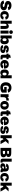

<svg xmlns="http://www.w3.org/2000/svg" viewBox="5829 -6676 860 12558"><g transform="rotate(90 6259.0 -397.0)"><path d="M343.3 13.7Q266.1 13.7 195.3 -8.1Q124.5 -29.8 75.7 -77.4Q26.9 -125 14.6 -202.1L213.4 -242.2Q217.8 -191.9 248.5 -170.2Q279.3 -148.4 338.4 -148.4Q381.8 -148.4 403.3 -157.2Q424.8 -166 431.9 -178.5Q439 -190.9 439 -202.1Q439 -229 411.6 -245.4Q384.3 -261.7 343.8 -268.1L289.1 -276.9Q243.7 -284.2 200.2 -297.6Q156.7 -311 121.6 -334.7Q86.4 -358.4 65.7 -395.8Q44.9 -433.1 44.9 -487.8Q44.9 -558.1 80.6 -609.4Q116.2 -660.6 181.2 -688.7Q246.1 -716.8 334 -716.8Q411.1 -716.8 477.1 -694.1Q543 -671.4 587.9 -626.7Q632.8 -582 646 -516.1L451.7 -475.6Q446.8 -498.5 437 -516.4Q427.2 -534.2 406.7 -544.4Q386.2 -554.7 348.1 -554.7Q311 -554.7 291.5 -545.7Q272 -536.6 264.9 -524.2Q257.8 -511.7 257.8 -500.5Q257.8 -471.2 294.4 -457.8Q331.1 -444.3 382.8 -436L439.9 -426.8Q491.7 -418.5 540.8 -395.5Q589.8 -372.6 621.6 -329.3Q653.3 -286.1 653.3 -216.8Q653.3 -140.6 612.5 -89.4Q571.8 -38.1 501.7 -12.2Q431.6 13.7 343.3 13.7Z M997.1 13.7Q906.7 13.7 841.1 -20Q775.4 -53.7 739.7 -116.2Q704.1 -178.7 704.1 -264.2Q704.1 -350.1 739.5 -412.1Q774.9 -474.1 840.3 -507.6Q905.8 -541 995.6 -541Q1057.6 -541 1114 -519Q1170.4 -497.1 1210.4 -452.1Q1250.5 -407.2 1262.2 -338.4L1081.5 -303.2Q1073.7 -355.5 1051 -379.4Q1028.3 -403.3 994.6 -403.3Q945.8 -403.3 925.5 -362.1Q905.3 -320.8 905.3 -261.2Q905.3 -202.1 925.3 -163.1Q945.3 -124 995.1 -124Q1026.9 -124 1050 -143.6Q1073.2 -163.1 1085.4 -208L1258.8 -182.1Q1250 -127.9 1223.6 -90.3Q1197.3 -52.7 1159.7 -30Q1122.1 -7.3 1079.8 3.2Q1037.6 13.7 997.1 13.7Z M1337.4 0V-732.4H1532.7V-403.8L1523.9 -425.8Q1550.3 -483.4 1593 -512.2Q1635.7 -541 1696.3 -541Q1761.7 -541 1800 -510.7Q1838.4 -480.5 1855 -428.7Q1871.6 -377 1871.6 -313V0H1676.8V-287.6Q1676.8 -350.6 1665.8 -374.5Q1654.8 -398.4 1620.6 -398.4Q1572.3 -398.4 1552.5 -359.1Q1532.7 -319.8 1532.7 -241.2V0Z M1982.9 0V-527.3H2178.2V0ZM2080.6 -570.3Q2024.9 -570.3 1993.7 -601.6Q1962.4 -632.8 1962.4 -688.5Q1962.4 -744.1 1993.7 -775.4Q2024.9 -806.6 2080.6 -806.6Q2136.2 -806.6 2167.5 -775.4Q2198.7 -744.1 2198.7 -688.5Q2198.7 -632.8 2167.5 -601.6Q2136.2 -570.3 2080.6 -570.3Z M2653.3 13.7Q2589.8 13.7 2548.3 -14.4Q2506.8 -42.5 2476.6 -103L2485.8 -102.1V0H2300.3V-732.4H2495.6V-424.8L2484.4 -432.1Q2516.1 -490.2 2558.3 -515.6Q2600.6 -541 2657.7 -541Q2726.1 -541 2774.4 -508.5Q2822.8 -476.1 2848.4 -413.8Q2874 -351.6 2874 -262.2Q2874 -173.8 2848.1 -112.1Q2822.3 -50.3 2772.9 -18.3Q2723.6 13.7 2653.3 13.7ZM2578.6 -129.4Q2622.1 -129.4 2645.8 -166.5Q2669.4 -203.6 2669.4 -266.1Q2669.4 -328.6 2646.2 -363.5Q2623 -398.4 2579.6 -398.4Q2551.8 -398.4 2530.3 -383.1Q2508.8 -367.7 2496.8 -337.6Q2484.9 -307.6 2484.9 -264.2Q2484.9 -198.7 2511.5 -164.1Q2538.1 -129.4 2578.6 -129.4Z M3194.3 13.7Q3132.8 13.7 3075.2 -2.4Q3017.6 -18.6 2977.5 -54Q2937.5 -89.4 2927.7 -147.9L3097.2 -181.6Q3101.1 -150.9 3120.6 -134.3Q3140.1 -117.7 3185.5 -117.7Q3228.5 -117.7 3244.9 -130.1Q3261.2 -142.6 3261.2 -157.7Q3261.2 -171.4 3246.6 -185.5Q3231.9 -199.7 3187 -205.1L3151.4 -209.5Q3121.6 -213.4 3086.2 -220.2Q3050.8 -227.1 3019 -242.2Q2987.3 -257.3 2967 -285.9Q2946.8 -314.5 2946.8 -361.3Q2946.8 -414.1 2975.3 -454.6Q3003.9 -495.1 3057.6 -518.1Q3111.3 -541 3185.5 -541Q3246.6 -541 3300.8 -523.9Q3355 -506.8 3392.8 -472.7Q3430.7 -438.5 3441.4 -386.7L3275.4 -352.1Q3272 -364.7 3264.6 -378.9Q3257.3 -393.1 3241.2 -403.1Q3225.1 -413.1 3194.8 -413.1Q3163.6 -413.1 3149.7 -401.9Q3135.7 -390.6 3135.7 -376Q3135.7 -359.9 3149.4 -350.6Q3163.1 -341.3 3184.3 -336.4Q3205.6 -331.5 3228 -328.6L3274.9 -322.8Q3317.4 -317.4 3357.7 -300.3Q3397.9 -283.2 3424.1 -250Q3450.2 -216.8 3450.2 -163.1Q3450.2 -104 3416.3 -64.7Q3382.3 -25.4 3324.2 -5.9Q3266.1 13.7 3194.3 13.7Z M3715.8 0Q3635.3 0 3597.7 -34.7Q3560.1 -69.3 3560.1 -140.1V-390.6H3492.2V-527.3H3560.1V-625.5L3755.4 -674.3V-527.3H3847.2V-390.6H3755.4V-164.1Q3755.4 -147.5 3760 -142.1Q3764.6 -136.7 3779.8 -136.7H3860.4V0Z M4198.7 13.7Q4119.6 13.7 4052.5 -20.3Q3985.4 -54.2 3944.3 -116.7Q3903.3 -179.2 3903.3 -265.1Q3903.3 -349.6 3943.1 -411.4Q3982.9 -473.1 4050 -507.1Q4117.2 -541 4199.7 -541Q4244.6 -541 4291.3 -527.8Q4337.9 -514.6 4377.4 -480.7Q4417 -446.8 4441.2 -385.3Q4465.3 -323.7 4465.3 -227.1H4028.8V-322.8H4290L4280.8 -300.8Q4275.9 -340.3 4263.9 -365Q4252 -389.6 4234.1 -401.1Q4216.3 -412.6 4193.8 -412.6Q4161.1 -412.6 4141.6 -392.3Q4122.1 -372.1 4113.3 -338.4Q4104.5 -304.7 4104.5 -264.2Q4104.5 -202.1 4125.5 -163.3Q4146.5 -124.5 4196.8 -124.5Q4226.1 -124.5 4248.5 -139.9Q4271 -155.3 4284.7 -190.4L4456.5 -151.9Q4438 -90.8 4396 -54.4Q4354 -18.1 4301.5 -2.2Q4249 13.7 4198.7 13.7Z M4741.2 13.7Q4673.3 13.7 4624.8 -19Q4576.2 -51.8 4550.5 -114Q4524.9 -176.3 4524.9 -265.1Q4524.9 -354 4550.8 -415.5Q4576.7 -477.1 4625.7 -509Q4674.8 -541 4745.1 -541Q4808.6 -541 4850.3 -513.2Q4892.1 -485.4 4922.4 -424.3L4903.3 -425.8V-732.4H5098.6V0H4913.1V-103L4914.1 -95.7Q4883.8 -39.1 4841.6 -12.7Q4799.3 13.7 4741.2 13.7ZM4818.8 -129.4Q4847.2 -129.4 4868.7 -144.8Q4890.1 -160.2 4902.1 -190.2Q4914.1 -220.2 4914.1 -263.2Q4914.1 -328.6 4887.5 -363.5Q4860.8 -398.4 4820.3 -398.4Q4777.3 -398.4 4753.4 -361.3Q4729.5 -324.2 4729.5 -261.2Q4729.5 -199.7 4752.7 -164.6Q4775.9 -129.4 4818.8 -129.4Z M5722.7 13.7Q5605.5 13.7 5524.7 -30.8Q5443.8 -75.2 5402.1 -156Q5360.4 -236.8 5360.4 -346.7Q5360.4 -456.5 5401.6 -540Q5442.9 -623.5 5521.7 -670.2Q5600.6 -716.8 5713.4 -716.8Q5789.1 -716.8 5854 -693.8Q5918.9 -670.9 5966.8 -623.8Q6014.6 -576.7 6038.1 -503.4L5838.4 -454.6Q5824.7 -501.5 5793.5 -523.7Q5762.2 -545.9 5715.8 -545.9Q5667 -545.9 5634 -522.5Q5601.1 -499 5584.7 -454.3Q5568.4 -409.7 5568.4 -345.2Q5568.4 -290 5582.5 -247.6Q5596.7 -205.1 5631.1 -181.4Q5665.5 -157.7 5726.1 -157.7Q5752 -157.7 5786.1 -164.8Q5820.3 -171.9 5845.7 -194.3V-290.5L5925.8 -243.2H5669.9V-402.8H6038.1V-102.5Q5989.7 -53.2 5931.9 -28.1Q5874 -2.9 5818.8 5.4Q5763.7 13.7 5722.7 13.7Z M6140.1 0V-527.3H6330.6V-403.3L6322.3 -420.9Q6348.6 -482.9 6392.6 -512Q6436.5 -541 6494.6 -541Q6510.7 -541 6528.1 -538.6Q6545.4 -536.1 6563.5 -530.3L6552.2 -369.1Q6516.6 -378.4 6484.9 -378.4Q6455.1 -378.4 6428 -368.9Q6400.9 -359.4 6380.1 -337.6Q6359.4 -315.9 6347.4 -279.3Q6335.4 -242.7 6335.4 -189V0Z M6867.2 13.7Q6783.2 13.7 6719.2 -21.5Q6655.3 -56.6 6619.4 -119.4Q6583.5 -182.1 6583.5 -264.2Q6583.5 -345.7 6619.4 -408.2Q6655.3 -470.7 6719.2 -505.9Q6783.2 -541 6867.2 -541Q6951.7 -541 7015.6 -505.9Q7079.6 -470.7 7115.7 -408.2Q7151.9 -345.7 7151.9 -263.7Q7151.9 -181.6 7115.7 -119.1Q7079.6 -56.6 7015.4 -21.5Q6951.2 13.7 6867.2 13.7ZM6867.7 -124Q6906.2 -124 6928.5 -161.6Q6950.7 -199.2 6950.7 -263.7Q6950.7 -328.1 6928.5 -365.7Q6906.2 -403.3 6867.7 -403.3Q6829.1 -403.3 6806.9 -365.7Q6784.7 -328.1 6784.7 -263.7Q6784.7 -198.7 6806.9 -161.4Q6829.1 -124 6867.7 -124Z M7417.5 0Q7336.9 0 7299.3 -34.7Q7261.7 -69.3 7261.7 -140.1V-390.6H7193.8V-527.3H7261.7V-625.5L7457 -674.3V-527.3H7548.8V-390.6H7457V-164.1Q7457 -147.5 7461.7 -142.1Q7466.3 -136.7 7481.4 -136.7H7562V0Z M7900.4 13.7Q7821.3 13.7 7754.2 -20.3Q7687 -54.2 7646 -116.7Q7605 -179.2 7605 -265.1Q7605 -349.6 7644.8 -411.4Q7684.6 -473.1 7751.7 -507.1Q7818.8 -541 7901.4 -541Q7946.3 -541 7992.9 -527.8Q8039.6 -514.6 8079.1 -480.7Q8118.7 -446.8 8142.8 -385.3Q8167 -323.7 8167 -227.1H7730.5V-322.8H7991.7L7982.4 -300.8Q7977.5 -340.3 7965.6 -365Q7953.6 -389.6 7935.8 -401.1Q7918 -412.6 7895.5 -412.6Q7862.8 -412.6 7843.3 -392.3Q7823.7 -372.1 7814.9 -338.4Q7806.2 -304.7 7806.2 -264.2Q7806.2 -202.1 7827.1 -163.3Q7848.1 -124.5 7898.4 -124.5Q7927.7 -124.5 7950.2 -139.9Q7972.7 -155.3 7986.3 -190.4L8158.2 -151.9Q8139.6 -90.8 8097.7 -54.4Q8055.7 -18.1 8003.2 -2.2Q7950.7 13.7 7900.4 13.7Z M8481.4 13.7Q8419.9 13.7 8362.3 -2.4Q8304.7 -18.6 8264.6 -54Q8224.6 -89.4 8214.8 -147.9L8384.3 -181.6Q8388.2 -150.9 8407.7 -134.3Q8427.2 -117.7 8472.7 -117.7Q8515.6 -117.7 8532 -130.1Q8548.3 -142.6 8548.3 -157.7Q8548.3 -171.4 8533.7 -185.5Q8519 -199.7 8474.1 -205.1L8438.5 -209.5Q8408.7 -213.4 8373.3 -220.2Q8337.9 -227.1 8306.2 -242.2Q8274.4 -257.3 8254.2 -285.9Q8233.9 -314.5 8233.9 -361.3Q8233.9 -414.1 8262.5 -454.6Q8291 -495.1 8344.7 -518.1Q8398.4 -541 8472.7 -541Q8533.7 -541 8587.9 -523.9Q8642.1 -506.8 8679.9 -472.7Q8717.8 -438.5 8728.5 -386.7L8562.5 -352.1Q8559.1 -364.7 8551.8 -378.9Q8544.4 -393.1 8528.3 -403.1Q8512.2 -413.1 8481.9 -413.1Q8450.7 -413.1 8436.8 -401.9Q8422.9 -390.6 8422.9 -376Q8422.9 -359.9 8436.5 -350.6Q8450.2 -341.3 8471.4 -336.4Q8492.7 -331.5 8515.1 -328.6L8562 -322.8Q8604.5 -317.4 8644.8 -300.3Q8685.1 -283.2 8711.2 -250Q8737.3 -216.8 8737.3 -163.1Q8737.3 -104 8703.4 -64.7Q8669.4 -25.4 8611.3 -5.9Q8553.2 13.7 8481.4 13.7Z M8823.2 0V-732.4H9018.6V-350.1L9187.5 -527.3H9396.5L9212.9 -332L9406.2 0H9192.9L9085.4 -195.8L9018.6 -124.5V0Z M9649.9 0V-703.1H9995.1Q10129.4 -703.1 10189.5 -658.2Q10249.5 -613.3 10249.5 -528.3Q10249.5 -471.2 10227.5 -438.7Q10205.6 -406.2 10173.3 -391.1Q10141.1 -376 10110.8 -370.6L10112.3 -372.6Q10188 -360.8 10228.5 -317.1Q10269 -273.4 10269 -196.8Q10269 -121.6 10233.2 -78.6Q10197.3 -35.6 10138.4 -17.8Q10079.6 0 10010.7 0ZM9850.1 -152.3H9962.9Q10005.4 -152.3 10027.8 -161.6Q10050.3 -170.9 10058.6 -187.5Q10066.9 -204.1 10066.9 -225.6Q10066.9 -244.1 10059.6 -260.7Q10052.2 -277.3 10030 -287.8Q10007.8 -298.3 9962.4 -298.3H9850.1ZM9850.1 -439.9H9979Q10018.1 -439.9 10034.9 -453.4Q10051.8 -466.8 10051.8 -495.1Q10051.8 -520.5 10036.9 -535.6Q10022 -550.8 9979 -550.8H9850.1Z M10513.7 0Q10433.1 0 10395.5 -34.7Q10357.9 -69.3 10357.9 -140.1V-732.4H10553.2V-164.1Q10553.2 -147.5 10557.9 -142.1Q10562.5 -136.7 10577.6 -136.7H10609.9V0Z M10856.9 13.2Q10808.1 13.2 10762.7 -2.4Q10717.3 -18.1 10688 -53.5Q10658.7 -88.9 10658.7 -147.9Q10658.7 -211.9 10695.6 -251.2Q10732.4 -290.5 10797.9 -308.6Q10863.3 -326.7 10949.7 -326.7H11013.2L11004.4 -309.6V-341.3Q11004.4 -384.8 10990.5 -403.6Q10976.6 -422.4 10944.8 -422.4Q10913.6 -422.4 10897.7 -405.5Q10881.8 -388.7 10874.5 -354L10682.6 -383.3Q10693.4 -428.2 10724.1 -464.1Q10754.9 -500 10811.3 -521Q10867.7 -542 10955.1 -542Q11029.3 -542 11084 -521.2Q11138.7 -500.5 11168.7 -447Q11198.7 -393.6 11198.7 -294.9V-164.1Q11198.7 -147.5 11203.4 -142.1Q11208 -136.7 11223.1 -136.7H11242.2V0H11159.2Q11084 0 11048.6 -34.9Q11013.2 -69.8 11013.2 -140.1V-155.3L11049.3 -138.2Q11043.9 -116.7 11033.4 -90.8Q11022.9 -64.9 11002.2 -41.3Q10981.4 -17.6 10946.3 -2.2Q10911.1 13.2 10856.9 13.2ZM10917 -110.4Q10946.3 -110.4 10966.1 -122.8Q10985.8 -135.3 10996.1 -157.7Q11006.3 -180.2 11006.3 -210V-227.1H10961.4Q10919.4 -227.1 10896.7 -216.1Q10874 -205.1 10865.5 -189.7Q10856.9 -174.3 10856.9 -160.2Q10856.9 -153.3 10860.6 -141.4Q10864.3 -129.4 10877 -119.9Q10889.6 -110.4 10917 -110.4Z M11587.9 13.7Q11497.6 13.7 11431.9 -20Q11366.2 -53.7 11330.6 -116.2Q11294.9 -178.7 11294.9 -264.2Q11294.9 -350.1 11330.3 -412.1Q11365.7 -474.1 11431.2 -507.6Q11496.6 -541 11586.4 -541Q11648.4 -541 11704.8 -519Q11761.2 -497.1 11801.3 -452.1Q11841.3 -407.2 11853 -338.4L11672.4 -303.2Q11664.6 -355.5 11641.8 -379.4Q11619.1 -403.3 11585.4 -403.3Q11536.6 -403.3 11516.4 -362.1Q11496.1 -320.8 11496.1 -261.2Q11496.1 -202.1 11516.1 -163.1Q11536.1 -124 11585.9 -124Q11617.7 -124 11640.9 -143.6Q11664.1 -163.1 11676.3 -208L11849.6 -182.1Q11840.8 -127.9 11814.5 -90.3Q11788.1 -52.7 11750.5 -30Q11712.9 -7.3 11670.7 3.2Q11628.4 13.7 11587.9 13.7Z M11928.2 0V-732.4H12123.5V-350.1L12292.5 -527.3H12501.5L12317.9 -332L12511.2 0H12297.9L12190.4 -195.8L12123.5 -124.5V0Z"/></g></svg>

Font: Schibsted Grotesk Black
Style: Regular
Weight: 900
Designer: Bakken & Baeck AS, Henrik Kongsvoll
Foundry: Schibsted ASA
Version: Version 1.100;gftools[0.9.25]